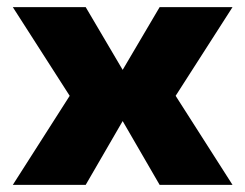

<svg xmlns="http://www.w3.org/2000/svg" viewBox="-20 -520 690 540"><path d="M16 0 176 -250.5 16 -500H221L325 -323.5L429 -500H634L474 -250.5L634 0H429L325 -179.5L221 0Z"/></svg>

Font: Trispace ExtraBold
Style: Regular
Weight: 800
Designer: Tyler Finck
Foundry: Etcetera Type Company
Version: Version 1.210; ttfautohint (v1.8.3)